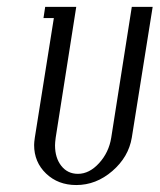

<svg xmlns="http://www.w3.org/2000/svg" viewBox="-20 -532 459 552"><path d="M78.1 -115.2Q78.1 -122.6 80.1 -136.2L134.8 -480H105L109.9 -512.2H199.2L140.1 -136.2Q138.2 -121.6 138.2 -114.3Q138.2 -78.1 156.2 -55.2Q174.3 -32.2 204.1 -32.2Q236.8 -32.2 264.9 -63Q293 -93.8 299.8 -136.2L358.9 -512.2H418.9L358.9 -136.2Q349.6 -80.6 303 -40.3Q256.3 0 199.2 0Q147 0 112.5 -33Q78.1 -65.9 78.1 -115.2Z"/></svg>

Font: Gawaa
Style: Italic
Weight: 400
Designer: T. Christopher White
Version: Version 1.0